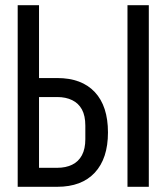

<svg xmlns="http://www.w3.org/2000/svg" viewBox="-20 -718 640 738"><path d="M48 0V-698H130V-418H200Q294 -418 344.5 -364Q395 -310 395 -209Q395 -109 344.5 -54.5Q294 0 200 0ZM130 -73H200Q233 -73 257.5 -85Q282 -97 295 -121.5Q308 -146 308 -183V-235Q308 -273 295 -297Q282 -321 257.5 -333Q233 -345 200 -345H130ZM470 0V-698H552V0Z"/></svg>

Font: Lilex
Style: Regular
Weight: 400
Monospace: yes
Designer: Mike Abbink, Paul van der Laan, Pieter van Rosmalen, Mikhael Khrustik
Foundry: Mikhael Khrustik
Version: Version 2.510